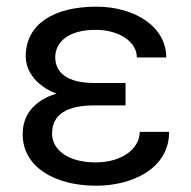

<svg xmlns="http://www.w3.org/2000/svg" viewBox="-20 -558 584 587"><path d="M104 -249.5C68.4 -226.1 49.3 -191.9 49.3 -147.5C49.3 -49.3 144.5 9.8 274.4 9.8C382.3 9.8 497.1 -41.5 497.1 -154.8H407.2C407.2 -105 355 -61.5 272 -61.5C187.5 -61.5 139.2 -100.6 139.2 -149.4C139.2 -209.5 186.5 -235.8 269 -235.8H363.8V-304.2H269C184.6 -304.2 148.9 -336.4 148.9 -383.3C148.9 -426.8 186 -466.8 272.5 -466.8C342.8 -466.8 398.4 -431.2 398.4 -382.3H488.3C488.3 -478 390.1 -537.6 274.4 -537.6C144 -537.6 58.6 -483.9 58.6 -385.7C58.6 -350.1 78.1 -316.4 112.8 -292.5C124.5 -284.2 137.7 -277.3 152.8 -272C133.8 -266.1 117.7 -258.8 104 -249.5Z"/></svg>

Font: Bert Sans
Style: Regular
Weight: 400
Designer: Christian Robertson (Google), Cristiano Sobral
Foundry: Google, Cristiano Sobral
Version: Version 3.101